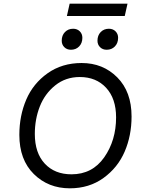

<svg xmlns="http://www.w3.org/2000/svg" viewBox="-20 -1012 782 1042"><path d="M672 -992 657 -925H343L358 -992ZM365 -742Q343 -742 329 -756Q315 -770 315 -791Q315 -820 332.5 -838Q350 -856 377 -856Q399 -856 413 -842Q427 -828 427 -807Q427 -778 409.5 -760Q392 -742 365 -742ZM559 -742Q537 -742 523 -756Q509 -770 509 -791Q509 -820 526.5 -838Q544 -856 571 -856Q593 -856 607 -842Q621 -828 621 -807Q621 -778 603.5 -760Q586 -742 559 -742ZM359 10Q242 10 163.5 -67.5Q85 -145 85 -280Q85 -384 122.5 -471.5Q160 -559 238.5 -614.5Q317 -670 423 -670Q539 -670 616.5 -592Q694 -514 694 -380Q694 -276 656.5 -189Q619 -102 541.5 -46Q464 10 359 10ZM368 -66Q481 -66 545.5 -158Q610 -250 610 -375Q610 -477 556 -535.5Q502 -594 413 -594Q336 -594 279.5 -548.5Q223 -503 196 -434Q169 -365 169 -285Q169 -182 223 -124Q277 -66 368 -66Z"/></svg>

Font: Elaine Sans
Style: Italic
Weight: 400
Italic angle: -13°
Designer: Wei Huang
Foundry: Wei Huang
Version: Version 2.001;December 24, 2019;FontCreator 12.0.0.2547 64-b